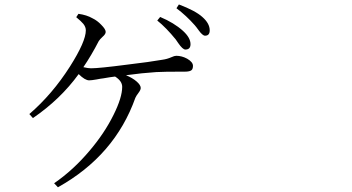

<svg xmlns="http://www.w3.org/2000/svg" viewBox="-20 -791 1540 840"><path d="M233.4 28.3 216.8 10.7Q300.8 -46.9 373 -132.8Q437.5 -209 476.6 -288.1Q514.6 -364.3 514.6 -411.1Q514.6 -436.5 483.4 -456.1Q475.6 -455.1 460.9 -453.1Q439.5 -449.2 431.6 -448.2Q421.9 -447.3 402.3 -443.4Q379.9 -439.5 370.1 -439.5Q351.6 -439.5 324.2 -466.8Q244.1 -356.4 124 -274.4L108.4 -292Q209 -378.9 286.1 -500Q355.5 -609.4 355.5 -658.2Q355.5 -672.9 344.7 -686.5Q335.9 -697.3 313.5 -715.8L323.2 -730.5Q359.4 -725.6 384.8 -710.9Q405.3 -701.2 422.9 -682.6Q442.4 -663.1 442.4 -651.4Q442.4 -641.6 428.7 -629.9Q417 -619.1 412.1 -611.3Q379.9 -548.8 344.7 -497.1Q366.2 -492.2 377.9 -492.2Q413.1 -492.2 533.2 -507.8Q639.6 -520.5 688.5 -529.3Q710.9 -532.2 730.5 -541Q743.2 -546.9 751 -546.9Q775.4 -546.9 798.8 -534.2Q824.2 -519.5 824.2 -502.9Q824.2 -490.2 818.4 -484.4Q810.5 -477.5 789.1 -477.5Q784.2 -477.5 772.5 -477.5Q697.3 -477.5 663.1 -475.6Q602.5 -471.7 531.2 -461.9Q559.6 -450.2 577.6 -434.6Q595.7 -418.9 595.7 -406.2Q595.7 -397.5 585.9 -384.8Q576.2 -372.1 572.3 -363.3Q482.4 -110.4 233.4 28.3ZM791 -574.2Q779.3 -574.2 759.8 -602.5Q752.9 -612.3 749 -618.2Q707 -669.9 668 -701.2L680.7 -716.8Q741.2 -691.4 780.3 -656.2Q813.5 -626 813.5 -597.7Q813.5 -574.2 791 -574.2ZM877 -634.8Q866.2 -634.8 848.6 -659.2Q838.9 -672.9 832 -680.7Q794.9 -722.7 752 -754.9L762.7 -771.5Q835 -744.1 865.2 -716.8Q897.5 -688.5 897.5 -658.2Q897.5 -634.8 877 -634.8Z"/></svg>

Font: Bpmf GenRyu Min R
Style: R
Weight: 400
Foundry: But Ko
Version: Version 1.320